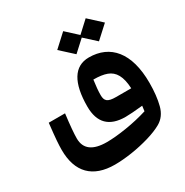

<svg xmlns="http://www.w3.org/2000/svg" viewBox="-199 -810 1161 1207"><g transform="rotate(-30 382.0 -206.0)"><path d="M507.8 -558.1 589.8 -483.4 681.2 -566.9 589.8 -650.9 508.8 -576.2 426.8 -651.4 335.4 -567.4 426.8 -483.9ZM483.4 -427.7C376 -427.7 321.3 -335.9 321.3 -164.6C321.3 -46.9 380.4 11.7 498 11.7C524.9 11.7 566.4 8.8 622.6 2.9L617.7 40.5C566.9 56.2 514.2 68.4 459 77.1C403.8 85.9 356.4 90.3 316.4 90.3C215.3 90.3 163.6 52.2 163.6 -24.4C163.6 -58.6 168.5 -116.7 178.7 -198.2H60.5C54.2 -142.6 50.3 -102.1 48.3 -76.2C46.4 -50.3 45.4 -27.8 45.4 -9.3C45.4 152.8 129.9 238.3 290 238.3C327.6 238.3 368.7 234.9 414.1 228C459 221.2 502.4 211.4 543.9 199.2C585.4 187 619.6 172.9 646.5 157.7C681.6 137.7 705.1 105.5 716.8 61C728.5 16.1 734.4 -37.6 734.4 -99.6C734.4 -317.9 638.2 -427.7 483.4 -427.7ZM507.3 -126.5C445.8 -126.5 429.7 -143.1 429.7 -185.5C429.7 -212.4 432.6 -248.5 439 -293C478.5 -293 511.2 -288.6 536.1 -279.3C585.9 -260.7 613.8 -214.8 617.7 -126.5Z"/></g></svg>

Font: SG Kara SemiBold
Style: Regular
Weight: 400
Designer: Damoon Khanjanzadeh
Version: Version 1.000